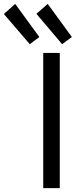

<svg xmlns="http://www.w3.org/2000/svg" viewBox="-139 -964 417 986"><path d="M-119 -892 14 -737 63 -774 -61 -944ZM48 -893 180 -737 230 -774 106 -944ZM168 2V-692H83V2Z"/></svg>

Font: Repo
Style: Regular
Weight: 400
Designer: Stefan Peev
Foundry: Context Ltd
Version: Version 0.000